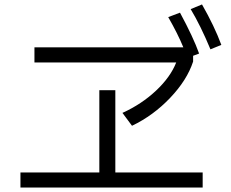

<svg xmlns="http://www.w3.org/2000/svg" viewBox="-20 -899 1040 864"><path d="M889 -879Q945 -781 976 -697L927 -677Q883 -783 838 -858ZM531 -391Q617 -430 682 -491Q747 -552 773 -618H135V-686H805Q780 -747 737 -822L790 -842Q850 -731 876 -658L849 -648V-622Q822 -539 746 -459Q670 -379 574 -333ZM427 -493H499V-123H892V-55H72V-123H427Z"/></svg>

Font: IBM Plex Sans JP
Style: Regular
Weight: 400
Designer: Mike Abbink; Paul van der Laan; Pieter van Rosmalen; Wujin Sim; Yejin Wi; Jinhee Kim; Boomi Park; Yona Kim; Kichan Ma
Foundry: Sandoll Inc.
Version: Version 1.001